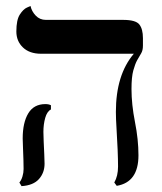

<svg xmlns="http://www.w3.org/2000/svg" viewBox="-20 -614 547 648"><path d="M423.8 -313.5Q423.8 -261.7 435.5 -202.4Q447.3 -143.1 447.3 -89.8Q447.3 1 374 13.2L365.7 2Q378.4 -20 378.4 -51.8Q378.4 -74.2 377 -109.4Q375.5 -144.5 373.3 -179.4Q371.1 -214.4 371.1 -236.3Q371.1 -361.3 431.6 -432.6H118.7Q79.6 -432.6 57.4 -453.9Q35.2 -475.1 35.2 -507.8Q35.2 -546.9 46.9 -564.9Q58.6 -583 70.8 -588.4Q83 -593.8 83 -593.8Q86.9 -575.7 100.6 -561.3Q114.3 -546.9 134.8 -546.9H395.5Q438 -546.9 450.2 -531.5Q462.4 -516.1 462.4 -485.4V-460Q462.4 -443.8 456.3 -433.8Q450.2 -423.8 443.1 -411.1Q436 -398.4 429.9 -376.2Q423.8 -354 423.8 -313.5ZM126.5 -168.9Q126.5 -158.7 127.4 -137Q128.4 -115.2 129.4 -93.5Q130.4 -71.8 130.4 -61.5Q130.4 -30.8 111.3 -9.5Q92.3 11.7 52.7 14.2L45.4 2Q51.8 -5.4 55.7 -18.1Q59.6 -30.8 59.6 -43.5Q59.6 -52.7 59.1 -73.5Q58.6 -94.2 57.6 -115.5Q56.6 -136.7 56.6 -146.5Q56.6 -200.2 75.4 -231.4Q94.2 -262.7 133.3 -262.7Q144.5 -262.7 151.9 -258.8V-244.6Q138.7 -237.8 132.6 -216.1Q126.5 -194.3 126.5 -168.9Z"/></svg>

Font: Kurinto Seri
Style: Regular
Weight: 400
Designer: Kurinto was developed by Clint Goss from a range of fonts that are compatible with the SIL Open Font License Version 1.1
Foundry: Clinton F. Goss
Version: Version 2.196; July 25, 2020